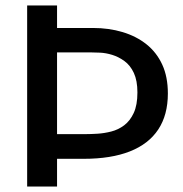

<svg xmlns="http://www.w3.org/2000/svg" viewBox="-20 -680 668 700"><path d="M145 -101V-191H292Q311 -191 335.5 -192.5Q360 -194 385.5 -200.5Q411 -207 432.5 -223Q454 -239 467.5 -268Q481 -297 481 -343Q481 -386 468 -414Q455 -442 433.5 -457.5Q412 -473 389 -480Q366 -487 345 -488Q324 -489 310 -489H145V-578H319Q377 -578 427 -563Q477 -548 514 -518.5Q551 -489 571.5 -444.5Q592 -400 592 -339Q592 -261 557 -208Q522 -155 453.5 -128Q385 -101 285 -101ZM79 0V-660H188V0Z"/></svg>

Font: Bricolage Grotesque 48pt Condensed ExtraBold Medium
Style: Regular
Weight: 500
Version: Version 1.000;gftools[0.9.30]